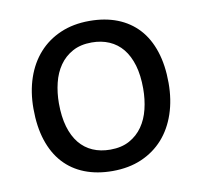

<svg xmlns="http://www.w3.org/2000/svg" viewBox="-63 -566 676 642"><g transform="rotate(-10 275.0 -245.0)"><path d="M504.9 -249Q504.9 -191.9 488.8 -144.3Q472.7 -96.7 442.4 -62.7Q412.1 -28.8 368.7 -10Q325.2 8.8 270 8.8Q217.3 8.8 175.5 -7.6Q133.8 -23.9 104.7 -55.7Q75.7 -87.4 60.3 -134.3Q44.9 -181.2 44.9 -242.2Q44.9 -299.3 61 -346.4Q77.1 -393.6 107.4 -427.5Q137.7 -461.4 181.2 -480.2Q224.6 -499 279.8 -499Q332.5 -499 374.3 -482.7Q416 -466.3 445.1 -434.8Q474.1 -403.3 489.5 -356.4Q504.9 -309.6 504.9 -249ZM418 -245.1Q418 -290.5 408 -324.5Q397.9 -358.4 379.4 -381.1Q360.8 -403.8 334.2 -415.3Q307.6 -426.8 274.9 -426.8Q236.8 -426.8 209.7 -411.9Q182.6 -397 165.3 -372.1Q147.9 -347.2 139.9 -314.2Q131.8 -281.2 131.8 -245.1Q131.8 -199.7 141.8 -165.5Q151.9 -131.3 170.4 -108.6Q189 -85.9 215.3 -74.5Q241.7 -63 274.9 -63Q313 -63 340.1 -77.9Q367.2 -92.8 384.5 -117.7Q401.9 -142.6 409.9 -175.5Q418 -208.5 418 -245.1Z"/></g></svg>

Font: Code New Roman
Style: Regular
Weight: 400
Monospace: yes
Designer: Sam Radian
Foundry: Code New Roman
Version: Version 2.00 November 29, 2014